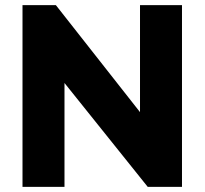

<svg xmlns="http://www.w3.org/2000/svg" viewBox="-20 -730 799 750"><path d="M231.9 -405.8V0H67.9V-710H198.2L526.9 -292V-710H690.9V0H557.1Z"/></svg>

Font: Rawline ExtraBold
Style: Regular
Weight: 800
Designer: Matt McInerney, Pablo Impallari, Rodrigo Fuenzalida
Foundry: Matt McInerney, Pablo Impallari, Rodrigo Fuenzalida
Version: Version 4.020;PS 004.020;hotconv 1.0.88;makeotf.lib2.5.64775